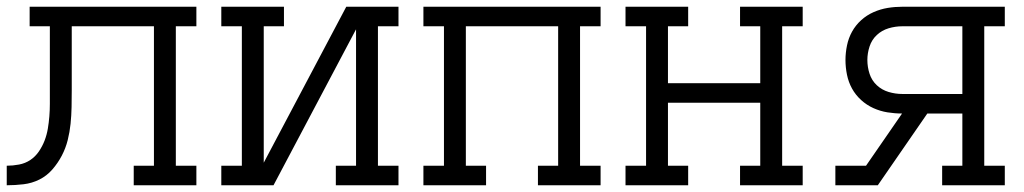

<svg xmlns="http://www.w3.org/2000/svg" viewBox="-20 -550 3040 570"><path d="M0 0V-58Q18 -58 36.5 -61.5Q55 -65 70 -75Q85 -85 95.5 -100.5Q106 -116 112.5 -133Q119 -150 122 -168Q125 -186 126.5 -204.5Q128 -223 128 -241.5Q128 -260 128 -278V-281Q128 -281 128 -281.5Q128 -282 128 -282V-472H68V-530H563V-472H502V-58H563V0H377V-58H437V-472H193V-282Q193 -257 192.5 -232Q192 -207 189.5 -182.5Q187 -158 181 -134Q175 -110 163.5 -88Q152 -66 135.5 -47Q119 -28 97 -17Q75 -6 50 -3Q25 0 0 0Z M637 0V-58H698V-472H637V-530H823V-472H763V-67L1008 -530H1163V-472H1102V-58H1163V0H977V-58H1037V-463L792 0Z M1237 0V-58H1298V-472H1237V-530H1763V-472H1702V-58H1763V0H1577V-58H1637V-472H1363V-58H1423V0Z M1837 0V-58H1898V-472H1837V-530H2023V-472H1963V-303H2237V-472H2177V-530H2363V-472H2302V-58H2363V0H2177V-58H2237V-245H1963V-58H2023V0Z M2460 0V-58H2551L2658 -213Q2636 -213 2614.5 -216.5Q2593 -220 2573 -229Q2553 -238 2536.5 -253Q2520 -268 2509.5 -287Q2499 -306 2494.5 -328Q2490 -350 2490 -372Q2490 -393 2494.5 -415Q2499 -437 2509.5 -456Q2520 -475 2536.5 -490Q2553 -505 2573.5 -514Q2594 -523 2615.5 -526.5Q2637 -530 2659 -530H2963V-472H2902V-58H2963V0H2777V-58H2837V-213H2733L2586 0ZM2659 -271H2837V-472H2659Q2638 -472 2618 -466Q2598 -460 2583 -446Q2568 -432 2561.5 -412Q2555 -392 2555 -372Q2555 -351 2561.5 -331Q2568 -311 2583 -297Q2598 -283 2618 -277Q2638 -271 2659 -271Z"/></svg>

Font: Iosevka Slab Light Extended
Style: Regular
Weight: 300
Width: 7
Monospace: yes
Designer: Belleve Invis
Foundry: Belleve Invis
Version: Version 11.1.0; ttfautohint (v1.8.3)